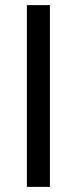

<svg xmlns="http://www.w3.org/2000/svg" viewBox="-20 -730 300 750"><path d="M85 0V-710H175V0Z"/></svg>

Font: PTCRaleway Medium
Style: Regular
Weight: 500
Designer: Matt McInerney, Pablo Impallari, Rodrigo Fuenzalida
Foundry: Matt McInerney, Pablo Impallari, Rodrigo Fuenzalida
Version: Version 3.000g; ttfautohint (v1.5) -l 8 -r 28 -G 28 -x 14 -D